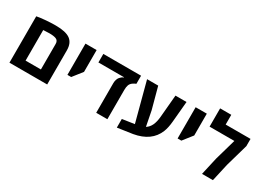

<svg xmlns="http://www.w3.org/2000/svg" viewBox="-26 -1474 3013 2218"><g transform="rotate(30 1480.0 -365.5)"><path d="M78.1 0V-618.7Q113.8 -626.5 187.3 -633.1Q260.7 -639.6 327.1 -639.6Q462.9 -639.6 522.2 -595.7Q581.5 -551.8 581.5 -454.6V0ZM432.1 -113.8V-454.6Q432.1 -499 397.5 -512.7Q367.2 -524.9 308.1 -524.9Q274.4 -524.9 227.5 -521.5V-113.8Z M728.5 -212.9V-629.9H877.4V-338.9L778.3 -212.9Z M1470.2 -629.9V-522Q1449.7 -514.2 1427.2 -499Q1402.8 -481 1393.6 -456.1Q1384.3 -431.2 1384.3 -391.1V0H1235.4V-394.5Q1235.4 -421.4 1242.9 -443.4Q1250.5 -465.3 1261.2 -477.5Q1283.2 -502.9 1301.3 -509.8L1309.1 -512.7V-516.1H966.8V-629.9Z M1775.4 -345.7 1814.5 -146Q1854 -170.9 1875.5 -216.6Q1897 -262.2 1903.3 -334.5L1929.2 -629.4H2076.7L2052.2 -356Q2044.4 -268.1 2021.5 -211.4Q1951.7 -38.6 1727.1 0L1527.3 29.3V-85.9L1688 -109.9L1550.3 -629.9H1698.7Z M2198.2 -212.9V-629.9H2347.2V-338.9L2248 -212.9Z M2598.6 -629.9H2930.2V-533.2L2844.7 -233.9L2792 0H2647L2699.7 -233.9L2780.3 -516.1H2449.7V-759.8H2598.6Z"/></g></svg>

Font: Open Sans Hebrew
Style: Bold
Weight: 700
Foundry: Ascender Corporation, Yanek Iontef
Version: Version 2.001;PS 002.001;hotconv 1.0.70;makeotf.lib2.5.58329